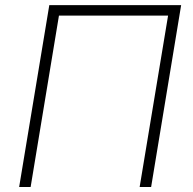

<svg xmlns="http://www.w3.org/2000/svg" viewBox="-20 -748 771 768"><path d="M704.6 -727.5 584.5 0H538.6L652.3 -685.5H215.8L102.5 0H56.6L177.2 -727.5Z"/></svg>

Font: Inter 16pt ExtraLight
Style: Italic
Weight: 250
Italic angle: -9.3988°
Version: Version 4.001;git-66647c0bb